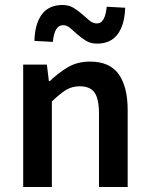

<svg xmlns="http://www.w3.org/2000/svg" viewBox="-20 -750 600 770"><path d="M73 0V-491H168L176 -425H180Q213 -457 251.5 -480Q290 -503 341 -503Q420 -503 456 -452.5Q492 -402 492 -308V0H377V-293Q377 -354 359 -379Q341 -404 300 -404Q268 -404 243.5 -388.5Q219 -373 188 -343V0ZM369 -575Q344 -575 325 -586.5Q306 -598 290.5 -612Q275 -626 261.5 -637.5Q248 -649 233 -649Q198 -649 192 -582L118 -586Q120 -655 148 -692.5Q176 -730 231 -730Q256 -730 275 -718.5Q294 -707 309.5 -693Q325 -679 339 -667.5Q353 -656 368 -656Q386 -656 395.5 -673.5Q405 -691 408 -723L482 -719Q480 -651 452 -613Q424 -575 369 -575Z"/></svg>

Font: TT Toshiba Sans Medium
Style: Regular
Weight: 500
Designer: Paul D. Hunt
Foundry: Toshiba Corporation
Version: Version 2.020;PS 2.000;hotconv 1.0.86;makeotf.lib2.5.63406